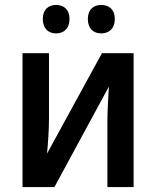

<svg xmlns="http://www.w3.org/2000/svg" viewBox="-20 -756 631 776"><path d="M153 -679C153 -640 176 -621 207 -621C237 -621 261 -640 261 -679C261 -718 237 -736 207 -736C176 -736 153 -718 153 -679ZM335 -679C335 -640 358 -621 389 -621C420 -621 444 -640 444 -679C444 -718 420 -736 389 -736C358 -736 335 -718 335 -679ZM178 -541H71V0H200L420 -406C418 -369 414 -307 414 -264V0H520V-541H392L170 -135C174 -173 178 -234 178 -274Z"/></svg>

Font: Noto Sans UI SemiCondensed Medium
Style: Regular
Weight: 500
Width: 4
Designer: Monotype Design Team
Foundry: Monotype Imaging Inc.
Version: Version 1.901